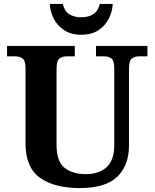

<svg xmlns="http://www.w3.org/2000/svg" viewBox="-20 -948 787 978"><path d="M387 10Q257 10 183.5 -42.5Q110 -95 110 -218V-600Q110 -640 94.5 -650.5Q79 -661 59 -661H16V-714H361V-661H319Q298 -661 283 -650Q268 -639 268 -596V-210Q268 -126 308.5 -93.5Q349 -61 417 -61Q484 -61 523 -96.5Q562 -132 562 -208V-600Q562 -640 547 -650.5Q532 -661 511 -661H469V-714H731V-661H688Q667 -661 652 -650Q637 -639 637 -596V-206Q637 -106 577.5 -48Q518 10 387 10ZM393.9 -771Q342 -771 306.5 -794.5Q271 -818 253 -854.5Q235 -891 234 -928H300Q308 -892 332.5 -876Q357 -860 394 -860Q431 -860 455.5 -876Q480 -892 488 -928H554Q553 -891 535 -854.5Q517 -818 482 -794.5Q447 -771 393.9 -771Z"/></svg>

Font: Noto Serif NP Hmong
Style: Regular
Weight: 400
Designer: Dalton Maag Ltd
Foundry: Dalton Maag Ltd
Version: Version 1.001